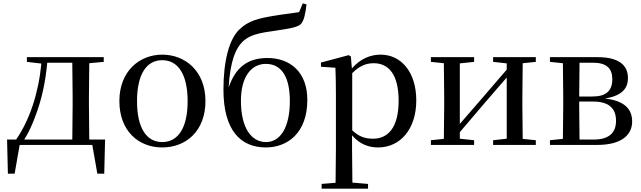

<svg xmlns="http://www.w3.org/2000/svg" viewBox="-20 -862 3815 1142"><path d="M140 -494 226 -484C209 -307 156 -148 76 -32H22L27 171H67L97 0H529L559 171H600L605 -32H511L509 -230V-292L511 -486L597 -494V-522H140ZM410 -32H124C151 -74 173 -123 191 -173C228 -269 251 -377 261 -489H410L412 -292V-230Z M945 15C1085 15 1202 -81 1202 -261C1202 -441 1080 -537 945 -537C811 -537 690 -440 690 -261C690 -82 805 15 945 15ZM945 -17C851 -17 795 -101 795 -260C795 -420 851 -504 945 -504C1039 -504 1096 -420 1096 -260C1096 -101 1039 -17 945 -17Z M1562 -17C1476 -17 1413 -100 1413 -262C1413 -410 1478 -482 1561 -482C1647 -482 1704 -416 1704 -261C1704 -105 1648 -17 1562 -17ZM1561 15C1689 15 1808 -70 1808 -268C1808 -431 1708 -517 1571 -517C1450 -517 1380 -458 1340 -342C1349 -501 1383 -582 1434 -624C1476 -657 1528 -667 1622 -680C1692 -691 1748 -698 1770 -719C1788 -740 1797 -780 1803 -836L1781 -842L1759 -790C1715 -782 1658 -777 1609 -768C1519 -753 1459 -739 1406 -689C1342 -630 1309 -496 1309 -329C1309 -87 1411 15 1561 15Z M2229 15C2359 15 2456 -92 2456 -265C2456 -433 2366 -537 2244 -537C2183 -537 2122 -512 2073 -455L2067 -526L2054 -534L1889 -490V-465L1975 -459C1977 -410 1978 -361 1978 -293V23L1976 225L1893 232V260H2169V232L2076 224L2074 23V-57C2120 -3 2175 15 2229 15ZM2075 -427C2122 -474 2162 -486 2203 -486C2292 -486 2351 -418 2351 -263C2351 -98 2284 -37 2199 -37C2152 -37 2115 -49 2075 -87Z M2913 -494 2994 -485V-448L2839 -268L2715 -125V-485L2800 -494V-522H2543V-494L2620 -486L2622 -292V-230L2620 -36L2543 -28V0H2800V-28L2715 -37V-76L2865 -252L2994 -401V-37L2913 -28V0H3167V-28L3089 -36L3087 -230V-292L3089 -486L3167 -494V-522H2913Z M3327 0H3532C3687 0 3740 -67 3740 -139C3740 -213 3695 -263 3578 -276C3686 -293 3715 -342 3715 -397C3715 -473 3663 -522 3535 -522H3251V-494L3328 -486L3330 -292V-230L3328 -36L3251 -28V0ZM3427 -489H3507C3589 -489 3622 -454 3622 -391C3622 -322 3585 -288 3504 -288H3425ZM3425 -258H3507C3606 -258 3644 -214 3644 -143C3644 -72 3602 -32 3512 -32H3427L3425 -230Z"/></svg>

Font: Source Han Serif CN Medium
Style: Regular
Weight: 500
Designer: Ryoko NISHIZUKA 西塚涼子 (kana & ideographs); Frank Grießhammer (Latin, Greek & Cyrillic); Wenlong ZHANG 张文龙 (bopomofo); San
Foundry: Adobe
Version: Version 2.002;hotconv 1.1.0;makeotfexe 2.6.0